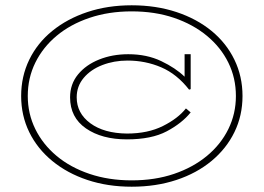

<svg xmlns="http://www.w3.org/2000/svg" viewBox="-20 -539 998 726"><path d="M897 -176Q897 -102 866.5 -39.5Q836 23 780 69.5Q724 116 647 141.5Q570 167 478 167Q387 167 310.5 141.5Q234 116 177.5 69.5Q121 23 90.5 -39.5Q60 -102 60 -176Q60 -250 90.5 -313Q121 -376 177.5 -422Q234 -468 310.5 -493.5Q387 -519 478 -519Q570 -519 647 -493.5Q724 -468 780 -422Q836 -376 866.5 -313Q897 -250 897 -176ZM85 -176Q85 -109 113.5 -51Q142 7 194 50.5Q246 94 318.5 118.5Q391 143 478 143Q566 143 638 118.5Q710 94 762.5 50.5Q815 7 843.5 -51Q872 -109 872 -176Q872 -244 843.5 -302Q815 -360 762.5 -403.5Q710 -447 638 -471.5Q566 -496 478 -496Q391 -496 318.5 -471.5Q246 -447 194 -403.5Q142 -360 113.5 -302Q85 -244 85 -176ZM701 -114Q668 -73 610.5 -42.5Q553 -12 460 -12Q365 -12 305 -53.5Q245 -95 245 -171Q245 -221 275 -257.5Q305 -294 355 -314Q405 -334 465 -334Q535 -334 589.5 -308Q644 -282 678 -249V-334H701V-202L695 -200Q649 -259 589.5 -284.5Q530 -310 462 -310Q411 -310 367 -293Q323 -276 296.5 -244.5Q270 -213 270 -171Q270 -111 321.5 -73Q373 -35 460 -34Q539 -34 596 -62.5Q653 -91 683 -129Z"/></svg>

Font: BhuTuka Expanded One
Style: Regular
Weight: 400
Designer: Erin McLaughlin
Version: Version 1.000; ttfautohint (v1.8.3)